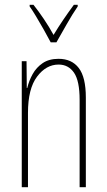

<svg xmlns="http://www.w3.org/2000/svg" viewBox="-20 -783 448 803"><path d="M225 -537Q280 -537 309.5 -498.5Q339 -460 339 -375V0H313V-365Q313 -445 289.5 -479Q266 -513 225 -513Q173 -513 135 -462.5Q97 -412 97 -311V0H71V-527H91L92 -415H94Q101 -445 116.5 -473Q132 -501 158.5 -519Q185 -537 225 -537ZM192 -606Q179 -631 162.5 -660Q146 -689 130.5 -715Q115 -741 104 -756V-763H120Q140 -738 163 -704Q186 -670 204 -637Q224 -670 244 -699.5Q264 -729 289 -763H305V-756Q283 -724 259.5 -682.5Q236 -641 216 -606Z"/></svg>

Font: Noto Sans Lao Looped ExtraCondensed Thin
Style: Regular
Weight: 100
Width: 2
Designer: Mark Frömberg, Ben Mitchell
Foundry: The Fontpad Ltd
Version: Version 1.002; ttfautohint (v1.8.4.7-5d5b)